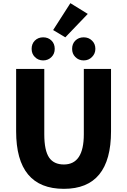

<svg xmlns="http://www.w3.org/2000/svg" viewBox="-20 -1180 803 1214"><path d="M82 -350V-744H260V-331Q260 -228 291 -183Q321 -140 384 -140Q510 -140 510 -331V-744H682V-350Q682 14 384 14Q82 14 82 -350ZM200 -820Q180 -840 180 -871Q180 -903 200 -923Q221 -944 253 -944Q285 -944 306 -923Q326 -903 326 -871Q326 -840 306 -820Q285 -798 253 -798Q221 -798 200 -820ZM425 -1160 535 -1092 393 -944 316 -990ZM456 -820Q436 -840 436 -871Q436 -903 456 -923Q477 -944 509 -944Q541 -944 562 -923Q583 -903 583 -871Q583 -841 562 -820Q541 -798 509 -798Q477 -798 456 -820Z"/></svg>

Font: Source Han Sans CN Heavy
Style: Bold
Weight: 900
Designer: Ryoko NISHIZUKA (kana & ideographs); Paul D. Hunt (Latin, Greek & Cyrillic); Wenlong ZHANG (bopomofo); Sandoll Communica
Foundry: Adobe Systems Incorporated
Version: Version 1.000;PS 1;hotconv 1.0.78;makeotf.lib2.5.61930